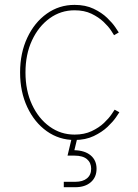

<svg xmlns="http://www.w3.org/2000/svg" viewBox="-20 -574 575 798"><path d="M290 7.8Q225.6 7.8 174.3 -28.8Q123 -65.4 93.3 -128.9Q63.5 -192.4 63.5 -272.9Q63.5 -353.5 93.3 -417Q123 -480.5 174.3 -517.1Q225.6 -553.7 290 -553.7Q335.4 -553.7 369.1 -537.6Q402.8 -521.5 425.3 -499.8Q447.8 -478 459.7 -460.2Q471.7 -442.4 473.6 -439L454.1 -427.7Q452.1 -431.2 441.4 -447.5Q430.7 -463.9 410.4 -483.2Q390.1 -502.4 360.4 -516.8Q330.6 -531.2 290 -531.2Q232.4 -531.2 186.3 -497.8Q140.1 -464.4 113 -406.2Q85.9 -348.1 85.9 -272.9Q85.9 -197.8 113 -139.4Q140.1 -81.1 186.3 -47.9Q232.4 -14.6 290 -14.6Q330.6 -14.6 361.1 -29.1Q391.6 -43.5 412.1 -63Q432.6 -82.5 443.6 -98.9Q454.6 -115.2 456.5 -118.2L476.1 -107.4Q474.1 -104 461.9 -86.2Q449.7 -68.4 426.8 -46.6Q403.8 -24.9 369.6 -8.5Q335.4 7.8 290 7.8ZM245.1 204.1V181.6H293Q324.2 181.6 341.6 167.2Q358.9 152.8 358.9 127.4Q358.9 102.5 341.6 87.6Q324.2 72.8 289.6 72.8H260.7L280.3 -9.3H301.3V0L289.1 50.3Q332.5 51.3 356.9 71.8Q381.3 92.3 381.3 127.4Q381.3 162.6 357.4 183.3Q333.5 204.1 293 204.1Z"/></svg>

Font: Inter Thin
Style: Regular
Weight: 250
Designer: Rasmus Andersson
Foundry: rsms
Version: Version 4.001;git-66647c0bb